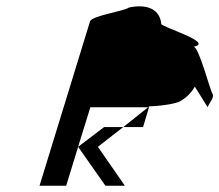

<svg xmlns="http://www.w3.org/2000/svg" viewBox="-20 -780 699 612"><path d="M106 -188H191L229 -312L316 -188H378L292 -312L373 -375H312L229 -312L268 -438H452L456 -441C474 -441 541 -447 557 -459C577 -471 591 -486 601 -504L642 -438C647 -454 665 -469 657 -482C649 -494 614 -631 597 -631C666 -644 491 -695 494 -704C490 -748 452 -769 391 -756C375 -744 273 -730 267 -712ZM373 -375 452 -438H455L436 -375Z"/></svg>

Font: bitstorm
Style: obl
Weight: 400
Version: Version 0.2